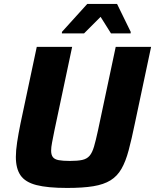

<svg xmlns="http://www.w3.org/2000/svg" viewBox="-20 -919 765 947"><path d="M310.9 8Q214.8 8 159.7 -6.2Q104.6 -20.4 81.4 -54Q58.2 -87.6 58.2 -145Q58.2 -176.3 64.5 -217.7Q70.8 -259.2 81.2 -310.3L161.4 -688H335.9L248.4 -275.2Q241.4 -240 236.8 -216.2Q232.2 -192.4 232.2 -176Q232.2 -154.9 241 -143.8Q249.7 -132.7 270 -129Q290.2 -125.2 324.5 -125.2Q363.2 -125.2 385.8 -130.2Q408.4 -135.2 421.6 -150.4Q434.8 -165.7 443.7 -195.7Q452.5 -225.7 463.2 -275.2L550.8 -688H725.3L645.2 -310.3Q629.3 -232.6 614.5 -177.5Q599.8 -122.3 579 -86.2Q558.2 -50 525 -29.5Q491.8 -9 440.3 -0.5Q388.8 8 310.9 8ZM285.2 -754.3 285.6 -761.8 410.3 -899.5H557.4L624.7 -761.8L624.3 -754.3H527.4L476.2 -835.9L394.6 -754.3Z"/></svg>

Font: Saira Thin
Style: Italic
Weight: 100
Italic angle: -12°
Designer: Hector Gatti with collaboration of the Omnibus-Type team
Foundry: Omnibus-Type
Version: Version 1.101